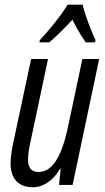

<svg xmlns="http://www.w3.org/2000/svg" viewBox="-20 -786 447 816"><path d="M119.6 9.8Q88.9 9.8 67.9 -2Q46.9 -13.7 35.9 -36.4Q24.9 -59.1 24.9 -91.8Q24.9 -110.4 28.6 -135.5Q32.2 -160.6 37.1 -183.1L112.3 -535.2H184.1L111.3 -191.4Q106 -168.9 102.5 -147.2Q99.1 -125.5 99.1 -106Q99.1 -82 109.9 -68.6Q120.6 -55.2 143.1 -55.2Q173.8 -55.2 197.3 -77.4Q220.7 -99.6 238.5 -142.6Q256.3 -185.5 269 -247.1L330.1 -535.2H401.4L288.6 0H231L237.8 -68.8H234.9Q220.7 -43.9 202.4 -26.4Q184.1 -8.8 163.1 0.5Q142.1 9.8 119.6 9.8ZM147.5 -606 149.4 -615.7Q172.4 -640.1 193.6 -665.8Q214.8 -691.4 233.9 -717Q252.9 -742.7 267.6 -766.1H331.1Q335 -748 344.7 -719.2Q354.5 -690.4 366 -661.9Q377.4 -633.3 385.7 -615.7L383.8 -606H344.2Q335.4 -618.7 325.7 -634Q315.9 -649.4 306.4 -666.5Q296.9 -683.6 287.6 -702.1Q261.2 -673.8 236.3 -649.2Q211.4 -624.5 189.5 -606Z"/></svg>

Font: Open Sans Condensed
Style: Italic
Weight: 400
Width: 3
Italic angle: -12°
Designer: Monotype Design Team
Foundry: Monotype Imaging Inc.
Version: Version 3.000